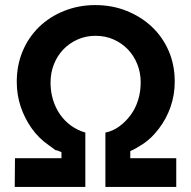

<svg xmlns="http://www.w3.org/2000/svg" viewBox="-20 -736 753 756"><path d="M39 -113H222V-137Q203 -145 200 -145Q200 -145 200 -144Q200 -144 201 -143Q196 -147 171 -165Q132 -192 104.5 -231Q77 -270 61.5 -316Q46 -362 46 -414Q46 -479 69 -534Q92 -589 133.5 -629.5Q175 -670 232.5 -693Q290 -716 355 -716Q422 -716 479 -693Q536 -670 578 -630.5Q620 -591 644 -536Q668 -481 668 -415Q668 -362 651.5 -315Q635 -268 606 -230Q577 -192 546.5 -171.5Q516 -151 493 -141V-113H674V0H395V-214Q425 -220 450 -238.5Q475 -257 494 -282.5Q513 -308 523.5 -341Q534 -374 534 -412Q534 -450 520.5 -483.5Q507 -517 483.5 -541.5Q460 -566 427.5 -580.5Q395 -595 356 -595Q318 -595 285.5 -580.5Q253 -566 229.5 -541.5Q206 -517 192.5 -483.5Q179 -450 179 -410Q179 -376 188.5 -344Q198 -312 216 -286Q234 -260 259.5 -241.5Q285 -223 316 -214V0H38ZM202 -143Q203 -142 203 -142Q203 -142 203 -142Q203 -142 201 -143Q202 -143 202 -143Z"/></svg>

Font: Rising Sun
Style: Bold
Weight: 700
Designer: Matt McInerney, Pablo Impallari, Rodrigo Fuenzalida (Raleway font), Stephen Hutchings (Greek), Cristiano Sobral (main ch
Foundry: The Rising Sun Project Authors
Version: Version 4.327; ttfautohint (v1.8.4.7-5d5b-dirty)